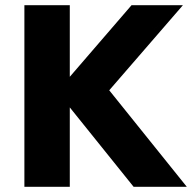

<svg xmlns="http://www.w3.org/2000/svg" viewBox="-20 -720 740 740"><path d="M74 -700H249V-424L487 -700H685L401 -372L700 0H495L249 -306V0H74Z"/></svg>

Font: Jost*
Style: Bold
Weight: 700
Version: Version 3.7